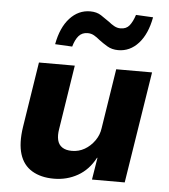

<svg xmlns="http://www.w3.org/2000/svg" viewBox="-54 -799 755 859"><g transform="rotate(5 324.0 -370.0)"><path d="M219 11Q161 11 121 -13Q81 -37 66 -85.5Q51 -134 62 -207L108 -501H269L224 -213Q219 -184 224 -163Q229 -142 245.5 -131Q262 -120 289 -120Q320 -120 346 -135Q372 -150 390.5 -176Q409 -202 413 -233L455 -501H616L537 0H390L406 -99H404Q375 -44 326.5 -16.5Q278 11 219 11ZM250 -585 173 -589Q187 -665 225.5 -707Q264 -749 317 -749Q346 -749 366 -736Q386 -723 404 -710Q416 -700 429.5 -692.5Q443 -685 458 -685Q484 -685 498 -702.5Q512 -720 522 -751L599 -747Q585 -671 547 -629Q509 -587 456 -587Q428 -587 407 -599.5Q386 -612 369 -625Q356 -636 343 -643.5Q330 -651 314 -651Q289 -651 274 -634Q259 -617 250 -585Z"/></g></svg>

Font: Nunito Sans 8pt ExtraBold
Style: Italic
Weight: 800
Italic angle: -9°
Version: Version 3.101;gftools[0.9.27]